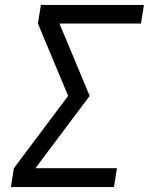

<svg xmlns="http://www.w3.org/2000/svg" viewBox="-20 -755 616 775"><path d="M24 0H440L452 -76H123L342 -368L220 -660H549L561 -735H145L133 -660L255 -368L36 -76Z"/></svg>

Font: Iosevka Sparkle Oblique
Style: Regular
Weight: 400
Italic angle: -9°
Designer: Belleve Invis
Foundry: Belleve Invis
Version: Version 4.5.0; ttfautohint (v1.8.3)